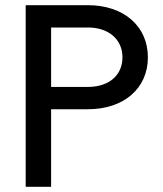

<svg xmlns="http://www.w3.org/2000/svg" viewBox="-20 -720 628 740"><path d="M79 0H177V-299H319C457 -299 550 -379 550 -499C550 -619 457 -700 319 -700H79ZM319 -385H177V-614H319C399 -614 452 -568 452 -499C452 -430 400 -385 319 -385Z"/></svg>

Font: Uncut Sans Medium
Style: Regular
Weight: 500
Designer: Kasper Nordkvist
Foundry: UNCUT.wtf
Version: Version 1.304;Glyphs 3.2 (3246)